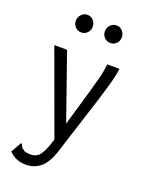

<svg xmlns="http://www.w3.org/2000/svg" viewBox="-155 -740 760 992"><g transform="rotate(20 225.0 -244.5)"><path d="M115 174Q57 174 21 135L49 86L54 77L60 81Q62 89 66.5 95Q71 101 85 111Q101 116 119 116Q155 116 174 86.5Q193 57 209 1L42 -457H112L238 -97L290 -275Q303 -321 315.5 -366Q328 -411 333 -457H400Q394 -411 380 -364Q366 -317 352 -270L249 52Q227 119 193 146.5Q159 174 115 174ZM150 -566Q130 -566 116.5 -580Q103 -594 103 -614Q103 -633 116.5 -648Q130 -663 150 -663Q169 -663 182.5 -648.5Q196 -634 196 -614Q196 -594 182.5 -580Q169 -566 150 -566ZM310 -566Q290 -566 276.5 -580Q263 -594 263 -614Q263 -634 276.5 -648.5Q290 -663 310 -663Q329 -663 342.5 -648.5Q356 -634 356 -614Q356 -594 342.5 -580Q329 -566 310 -566Z"/></g></svg>

Font: Inconsolata SemiCondensed
Style: Regular
Weight: 400
Width: 4
Monospace: yes
Designer: Raph Levien, Cyreal, Brenton Simpson
Foundry: Raph Levien, Cyreal, Google
Version: Version 3.001; ttfautohint (v1.8.2.53-6de2)